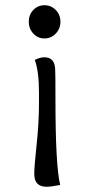

<svg xmlns="http://www.w3.org/2000/svg" viewBox="-20 -495 351 734"><path d="M107.5 -457Q125 -475 150 -475Q175 -475 193 -457Q211 -439 211 -412Q211 -385 193 -366.5Q175 -348 150 -348Q125 -348 107.5 -366.5Q90 -385 90 -412Q90 -439 107.5 -457ZM192 -114Q192 138 210 212Q175 219 158 219Q111 219 111 170Q111 142 120 58Q129 -26 129 -98V-142Q129 -222 113 -266Q133 -276 150 -276Q190 -276 191 -228Q192 -215 192 -114Z"/></svg>

Font: Overlock
Style: Regular
Weight: 400
Designer: Dario Muhafara
Foundry: Dario Manuel Muhafara
Version: Version 1.001